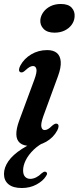

<svg xmlns="http://www.w3.org/2000/svg" viewBox="-29 -722 395 964"><path d="M198.5 -28.5 204 -13Q166 4.5 140 29.8Q114 55 100.5 82Q87 109 87 133.5Q87 155 97 165.5Q107 176 122.5 176Q137.5 176 152.5 168.5Q167.5 161 179.5 148.5Q185.5 143.5 190.2 141.2Q195 139 200.5 140.5Q205.5 142 207 147.8Q208.5 153.5 201.5 163Q187 186.5 154.5 204.2Q122 222 80.5 222Q36.5 222 13.8 203.2Q-9 184.5 -9 151.5Q-9 119.5 13 87.5Q35 55.5 81 25.8Q127 -4 198.5 -28.5ZM188.5 -138.5Q175 -100 178.8 -84.5Q182.5 -69 195 -69Q203 -69 211.8 -73.8Q220.5 -78.5 233 -91Q242 -98.5 247.8 -100.5Q253.5 -102.5 259 -100Q265 -97 265 -88.2Q265 -79.5 258.5 -67Q239.5 -31.5 203.2 -10.5Q167 10.5 122 10.5Q88 10.5 70.8 -4.5Q53.5 -19.5 53 -47.5Q52.5 -75.5 67 -115.5L143 -321Q157.5 -360 153.8 -375.2Q150 -390.5 137 -390.5Q129 -390.5 120.2 -385.8Q111.5 -381 98.5 -369Q90 -361 84.2 -359.2Q78.5 -357.5 73 -359.5Q66.5 -363 66.5 -371.5Q66.5 -380 73 -392.5Q92 -428 128 -449.2Q164 -470.5 208 -470.5Q239.5 -470.5 256.8 -455.8Q274 -441 276 -412Q278 -383 262.5 -340.5ZM244.5 -558Q208.5 -558 190 -576.8Q171.5 -595.5 173.5 -622Q175.5 -643 188.8 -661.2Q202 -679.5 224.5 -690.8Q247 -702 276.5 -702Q314 -702 331 -683.2Q348 -664.5 345.5 -637.5Q344 -615.5 330.5 -597.2Q317 -579 295 -568.5Q273 -558 244.5 -558Z"/></svg>

Font: Fraunces Medium
Style: Italic
Weight: 500
Italic angle: -16°
Version: Version 1.000;[b76b70a41]